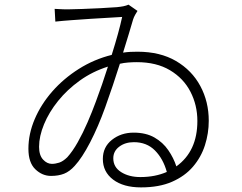

<svg xmlns="http://www.w3.org/2000/svg" viewBox="-20 -772 1040 825"><path d="M466.8 -91.8Q466.8 -53.7 500.5 -32.5Q534.2 -11.2 583 -11.2Q615.2 -11.2 643.8 -16.8Q672.4 -22.5 696.8 -33.2Q681.2 -89.8 645.8 -125.5Q610.4 -161.1 555.2 -161.1Q518.1 -161.1 492.4 -141.8Q466.8 -122.6 466.8 -91.8ZM214.8 -733.9Q227.1 -733.4 244.4 -732.4Q261.7 -731.4 275.9 -731.9Q294.4 -731.9 332 -733.4Q369.6 -734.9 411.1 -736.8Q452.6 -738.8 481.9 -741.2Q497.6 -742.7 510 -745.1Q522.5 -747.6 532.2 -752L570.8 -725.1Q566.4 -718.3 560.8 -708.5Q555.2 -698.7 551.8 -688Q544.4 -662.6 533.4 -626Q522.5 -589.4 508.8 -545.9Q524.9 -548.3 540 -549.1Q555.2 -549.8 570.8 -549.8Q668 -549.8 736.3 -509.8Q804.7 -469.7 840.8 -402.3Q877 -335 877 -252.9Q877 -199.2 860.6 -147.9Q844.2 -96.7 809.3 -55.9Q774.4 -15.1 719.2 9Q664.1 33.2 585.9 33.2Q510.3 33.2 466.1 -0.2Q421.9 -33.7 421.9 -88.9Q421.9 -140.1 460.9 -171.1Q500 -202.1 554.2 -202.1Q606.9 -202.1 643.6 -181.2Q680.2 -160.2 703.1 -126.7Q726.1 -93.3 737.8 -57.1Q828.1 -122.1 828.1 -252Q828.1 -320.3 798.3 -377.9Q768.6 -435.5 710.4 -470.2Q652.3 -504.9 567.9 -504.9Q549.3 -504.9 530.8 -503.4Q512.2 -502 495.1 -498Q481 -453.6 465.1 -406Q449.2 -358.4 432.1 -311Q401.9 -227.1 367.2 -160.2Q332.5 -93.3 300.8 -59.1Q279.3 -35.2 255.4 -25.6Q231.4 -16.1 199.2 -16.1Q161.6 -16.1 131.8 -44.7Q102.1 -73.2 102.1 -132.8Q102.1 -196.8 129.2 -260.3Q156.2 -323.7 204.8 -379.2Q253.4 -434.6 318.6 -475.8Q383.8 -517.1 460 -536.1Q491.2 -635.3 504.9 -699.2Q483.4 -697.8 447.8 -695.8Q412.1 -693.8 370.8 -691.2Q329.6 -688.5 289.3 -685.5Q249 -682.6 217.8 -679.2ZM147.9 -141.1Q147.9 -105 165 -86.4Q182.1 -67.9 203.1 -67.9Q217.8 -67.9 234.4 -73.2Q251 -78.6 269 -96.2Q292 -121.6 314.2 -161.1Q336.4 -200.7 356.2 -246.3Q376 -292 392.1 -335.9Q419.4 -408.7 443.8 -485.8Q377.4 -464.8 323.2 -426Q269 -387.2 229.7 -338.4Q190.4 -289.6 169.2 -238Q147.9 -186.5 147.9 -141.1Z"/></svg>

Font: Source Han Sans CN Light
Style: Regular
Weight: 300
Designer: Ryoko NISHIZUKA  (kana, bopomofo & ideographs); Paul D. Hunt (Latin, Greek & Cyrillic); Sandoll Communications , Soo-you
Foundry: Adobe
Version: Version 2.000;hotconv 1.0.107;makeotfexe 2.5.65593